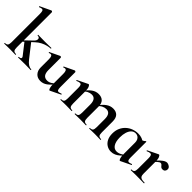

<svg xmlns="http://www.w3.org/2000/svg" viewBox="97 -1579 2447 2447"><g transform="rotate(45 1321.0 -355.5)"><path d="M21 0Q19 0 19 -6Q19 -12 21 -12Q52 -12 63.5 -26.5Q75 -41 75 -81V-589Q75 -623 69 -638.5Q63 -654 46 -654Q32 -654 8 -643Q5 -642 2 -648Q-1 -654 1 -655L147 -724Q150 -725 152 -725Q157 -725 162.5 -720.5Q168 -716 168 -712V-81Q168 -41 179.5 -26.5Q191 -12 222 -12Q226 -12 226 -6Q226 0 222 0Q202 0 176.5 -1Q151 -2 122 -2Q93 -2 67 -1Q41 0 21 0ZM273 0Q270 0 270 -6Q270 -12 273 -12Q300 -12 307 -24Q314 -36 301 -53L180 -208L248 -260L388 -81Q417 -44 443.5 -28Q470 -12 497 -12Q500 -12 500 -6Q500 0 497 0Q477 0 451 -1Q425 -2 396 -2Q356 -2 326.5 -1Q297 0 273 0ZM132 -149 126 -165 261 -295Q289 -321 286.5 -347.5Q284 -374 249 -374Q247 -374 247 -380Q247 -386 249 -386Q275 -386 301.5 -385Q328 -384 373 -384Q414 -384 438.5 -385Q463 -386 485 -386Q488 -386 488 -380Q488 -374 485 -374Q460 -374 425.5 -365.5Q391 -357 355 -338.5Q319 -320 287 -290Z M683 12Q628 12 596.5 -23Q565 -58 565 -113V-260Q565 -293 557.5 -309Q550 -325 534 -325Q523 -325 509 -318Q505 -317 502.5 -323Q500 -329 503 -330L637 -394Q640 -395 642 -395Q647 -395 652.5 -390.5Q658 -386 658 -382V-161Q658 -107 678.5 -80Q699 -53 741 -53Q770 -53 799 -69.5Q828 -86 845 -111L851 -99Q817 -50 775 -19Q733 12 683 12ZM919 -382V-116Q919 -82 925.5 -68Q932 -54 947 -54Q954 -54 964.5 -57Q975 -60 988 -65Q992 -67 995 -61.5Q998 -56 995 -54L857 13Q855 14 852 14Q842 14 834 -11Q826 -36 826 -82V-260Q826 -293 818.5 -309Q811 -325 795 -325Q784 -325 769 -318Q766 -317 763.5 -323Q761 -329 764 -330L898 -394Q900 -395 903 -395Q908 -395 913.5 -390.5Q919 -386 919 -382Z M1554 0Q1551 0 1551 -6Q1551 -12 1554 -12Q1585 -12 1596.5 -26.5Q1608 -41 1608 -81V-225Q1608 -331 1533 -331Q1502 -331 1473 -316Q1444 -301 1426 -275L1421 -287Q1455 -337 1497.5 -367.5Q1540 -398 1590 -398Q1643 -398 1672 -367.5Q1701 -337 1701 -273V-81Q1701 -41 1712.5 -26.5Q1724 -12 1755 -12Q1759 -12 1759 -6Q1759 0 1755 0Q1735 0 1709 -1Q1683 -2 1654 -2Q1626 -2 1600 -1Q1574 0 1554 0ZM1292 0Q1289 0 1289 -6Q1289 -12 1292 -12Q1323 -12 1334.5 -26.5Q1346 -41 1346 -81V-225Q1346 -331 1271 -331Q1240 -331 1211 -316Q1182 -301 1164 -275L1159 -287Q1193 -337 1235.5 -367.5Q1278 -398 1328 -398Q1381 -398 1410 -369Q1439 -340 1439 -284V-81Q1439 -41 1450.5 -26.5Q1462 -12 1493 -12Q1497 -12 1497 -6Q1497 0 1493 0Q1473 0 1447 -1Q1421 -2 1392 -2Q1364 -2 1338 -1Q1312 0 1292 0ZM1035 0Q1032 0 1032 -6Q1032 -12 1035 -12Q1066 -12 1077 -26.5Q1088 -41 1088 -81V-269Q1088 -300 1081 -314.5Q1074 -329 1057 -329Q1048 -329 1036 -325.5Q1024 -322 1009 -315Q1005 -313 1003 -319Q1001 -325 1003 -326L1142 -394Q1148 -396 1149 -396Q1160 -396 1171 -372Q1182 -348 1182 -303V-81Q1182 -41 1193.5 -26.5Q1205 -12 1236 -12Q1239 -12 1239 -6Q1239 0 1236 0Q1216 0 1190 -1Q1164 -2 1135 -2Q1107 -2 1081 -1Q1055 0 1035 0Z M1955 13Q1915 13 1880.5 -7.5Q1846 -28 1825.5 -67.5Q1805 -107 1805 -164Q1805 -220 1824.5 -263Q1844 -306 1877.5 -336.5Q1911 -367 1953.5 -382.5Q1996 -398 2041 -398Q2079 -398 2110 -386.5Q2141 -375 2166 -352L2093 -288Q2093 -314 2083.5 -334Q2074 -354 2056.5 -365.5Q2039 -377 2015 -377Q1981 -377 1957 -353.5Q1933 -330 1920.5 -290Q1908 -250 1908 -198Q1908 -123 1934 -81.5Q1960 -40 2006 -40Q2026 -40 2044.5 -46.5Q2063 -53 2080 -63.5Q2097 -74 2110 -84L2118 -77Q2097 -56 2073 -35Q2049 -14 2020 -0.5Q1991 13 1955 13ZM2120 14Q2110 14 2101.5 -11Q2093 -36 2093 -82V-359Q2121 -366 2140 -373Q2159 -380 2177 -398Q2179 -400 2183 -398.5Q2187 -397 2187 -394V-109Q2187 -78 2194 -66Q2201 -54 2215 -54Q2222 -54 2232.5 -57Q2243 -60 2256 -65Q2260 -67 2263 -61.5Q2266 -56 2263 -54L2125 13Q2123 14 2120 14Z M2424 -271 2416 -284Q2455 -329 2482 -353Q2509 -377 2528 -386.5Q2547 -396 2562 -396Q2583 -396 2605.5 -380.5Q2628 -365 2628 -340Q2628 -319 2615.5 -305.5Q2603 -292 2581 -292Q2560 -292 2549.5 -303Q2539 -314 2530.5 -324.5Q2522 -335 2506 -335Q2499 -335 2490.5 -330.5Q2482 -326 2466.5 -312.5Q2451 -299 2424 -271ZM2302 0Q2299 0 2299 -6Q2299 -12 2302 -12Q2333 -12 2344 -26.5Q2355 -41 2355 -81V-269Q2355 -300 2348 -314.5Q2341 -329 2324 -329Q2315 -329 2303 -325.5Q2291 -322 2276 -315Q2272 -313 2270 -319Q2268 -325 2270 -326L2409 -394Q2415 -396 2416 -396Q2427 -396 2438 -372Q2449 -348 2449 -303V-81Q2449 -55 2457 -39.5Q2465 -24 2484.5 -18Q2504 -12 2538 -12Q2542 -12 2542 -6Q2542 0 2538 0Q2511 0 2476.5 -1Q2442 -2 2402 -2Q2374 -2 2348 -1Q2322 0 2302 0Z"/></g></svg>

Font: Cormorant Infant Light
Style: Bold
Weight: 700
Version: Version 4.001